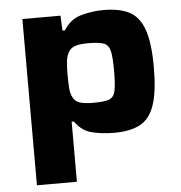

<svg xmlns="http://www.w3.org/2000/svg" viewBox="-52 -567 770 818"><g transform="rotate(-5 333.5 -158.5)"><path d="M73 201V-510H236L239 -446H249Q277 -491 323.5 -504.5Q370 -518 421 -518Q490 -518 532 -495.5Q574 -473 593.5 -416Q613 -359 613 -257Q613 -153 593.5 -95.5Q574 -38 532 -15.5Q490 7 422 7Q370 7 326.5 -3.5Q283 -14 253 -56H244V201ZM343 -128Q389 -128 410 -135.5Q431 -143 437 -170Q443 -197 443 -255Q443 -313 437 -340Q431 -367 410 -375Q389 -383 343 -383Q306 -383 285.5 -375.5Q265 -368 256 -348Q248 -332 246 -308.5Q244 -285 244 -255Q244 -222 246 -198Q248 -174 256 -160Q265 -141 286 -134.5Q307 -128 343 -128Z"/></g></svg>

Font: Saira Expanded
Style: Bold
Weight: 700
Width: 7
Designer: Hector Gatti with collaboration of the Omnibus-Type team
Foundry: Omnibus-Type
Version: Version 1.100; ttfautohint (v1.8.3)